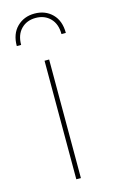

<svg xmlns="http://www.w3.org/2000/svg" viewBox="-113 -765 477 809"><g transform="rotate(-15 125.0 -360.0)"><path d="M115 0V-517H135V0ZM18 -607Q18 -660 48.5 -690Q79 -720 125 -720Q172 -720 202 -690Q232 -660 232 -607H213Q213 -651 188.5 -676Q164 -701 125 -701Q86 -701 61.5 -676Q37 -651 37 -607Z"/></g></svg>

Font: Montserrat Thin Thin
Style: Regular
Weight: 250
Version: Version 9.000